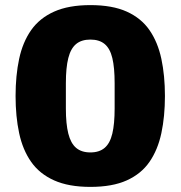

<svg xmlns="http://www.w3.org/2000/svg" viewBox="-20 -720 707 752"><path d="M334 12Q249 12 192 -13.5Q135 -39 102 -86Q69 -133 55 -198.5Q41 -264 41 -344Q41 -424 55 -489.5Q69 -555 102 -602Q135 -649 192 -674.5Q249 -700 334 -700Q420 -700 476.5 -674.5Q533 -649 565.5 -602Q598 -555 612 -489.5Q626 -424 626 -344Q626 -264 612 -198.5Q598 -133 565.5 -86Q533 -39 476.5 -13.5Q420 12 334 12ZM334 -123Q369 -123 390 -141Q411 -159 420 -197Q429 -235 429 -295V-394Q429 -455 420 -492.5Q411 -530 390 -547.5Q369 -565 334 -565Q299 -565 278 -547.5Q257 -530 247.5 -492.5Q238 -455 238 -394V-295Q238 -235 247.5 -197Q257 -159 278 -141Q299 -123 334 -123Z"/></svg>

Font: Archivo SemiBold Black
Style: Regular
Weight: 900
Version: Version 2.001